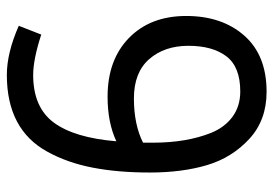

<svg xmlns="http://www.w3.org/2000/svg" viewBox="-136 -464 780 547"><g transform="rotate(90 253.5 -190.0)"><path d="M193 105Q285 105 328.5 46.5Q372 -12 382 -132Q329 -107 255 -107Q150 -107 87.5 -168Q25 -229 25 -331Q25 -433 81 -496.5Q137 -560 241 -560Q322 -560 375.5 -510.5Q429 -461 450 -390Q471 -319 471 -227.5Q471 -136 457 -64Q443 8 412 64Q349 180 193 180Q130 180 53 146L78 82Q149 105 193 105ZM386 -208V-236Q386 -332 358 -402Q342 -441 312 -463Q282 -485 240 -485Q170 -485 140 -445.5Q110 -406 110 -337.5Q110 -269 148 -225.5Q186 -182 260 -182Q334 -182 386 -208Z"/></g></svg>

Font: Cherry Swash
Style: Regular
Weight: 400
Designer: Kasatkina Nataliya
Foundry: Nataliya Kasatkina
Version: Version 1.001